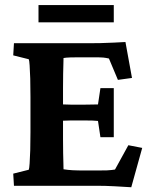

<svg xmlns="http://www.w3.org/2000/svg" viewBox="-20 -747 608 772"><path d="M507.8 5.9Q480.5 3.9 441.9 2Q403.3 0 372.1 0H36.1L33.2 -48.8L95.7 -64.5Q97.7 -69.3 99.1 -89.8Q100.6 -110.4 101.6 -143.1Q102.5 -175.8 102.5 -214.8V-357.4Q102.5 -398.4 101.6 -431.2Q100.6 -463.9 99.1 -484.4Q97.7 -504.9 95.7 -508.8L33.2 -524.4L36.1 -573.2H336.9Q356.4 -573.2 384.3 -573.7Q412.1 -574.2 439 -575.7Q465.8 -577.1 484.4 -578.1L510.7 -433.6L454.1 -425.8L418 -511.7Q405.3 -514.6 395 -515.6Q384.8 -516.6 373 -516.6H298.8Q280.3 -516.6 263.2 -516.1Q246.1 -515.6 235.4 -513.7Q235.4 -505.9 234.9 -490.2Q234.4 -474.6 233.9 -450.2Q233.4 -425.8 233.4 -392.6V-187.5Q233.4 -156.2 233.9 -131.8Q234.4 -107.4 234.9 -91.3Q235.4 -75.2 235.4 -66.4Q252.9 -63.5 272.5 -62.5Q292 -61.5 321.3 -61.5H373Q398.4 -61.5 410.6 -62Q422.9 -62.5 429.2 -63.5Q435.5 -64.5 442.4 -65.4L496.1 -163.1L551.8 -152.3ZM383.8 -195.3 374 -260.7Q367.2 -261.7 352.5 -262.2Q337.9 -262.7 318.4 -262.7H266.6Q250 -262.7 234.9 -261.7Q219.7 -260.7 211.9 -259.8V-329.1Q219.7 -328.1 234.9 -327.1Q250 -326.2 266.6 -326.2H318.4Q337.9 -326.2 352.5 -326.7Q367.2 -327.1 374 -327.1L383.8 -392.6H437.5V-195.3ZM134.8 -726.6H437.5V-657.2H134.8Z"/></svg>

Font: Crimson Pro ExtraLight
Style: Bold
Weight: 700
Version: Version 1.002